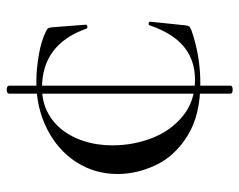

<svg xmlns="http://www.w3.org/2000/svg" viewBox="-91 -518 718 576"><g transform="rotate(-90 268.0 -230.0)"><path d="M287 -569Q292 -569 295.5 -567Q299 -565 299 -561V102Q299 109 287 109Q275 109 275 102V-561Q275 -565 278.5 -567Q282 -569 287 -569ZM462 -451Q469 -448 471 -445Q473 -442 474 -434L482 -331Q482 -328 476.5 -327Q471 -326 470 -330Q423 -463 292 -463Q241 -463 202 -436Q163 -409 141.5 -360.5Q120 -312 120 -251Q120 -189 142 -132.5Q164 -76 208.5 -40Q253 -4 317 -4Q375 -4 415.5 -37Q456 -70 480 -140Q481 -144 486 -143Q491 -142 491 -139L480 -33Q479 -25 477 -22Q475 -19 466 -15Q389 12 306 12Q211 12 149.5 -26Q88 -64 61 -121Q34 -178 34 -236Q34 -305 70 -360.5Q106 -416 169.5 -448Q233 -480 310 -480Q348 -480 391.5 -472.5Q435 -465 462 -451Z"/></g></svg>

Font: Cormorant Unicase Medium
Style: Regular
Weight: 500
Designer: Christian Thalmann (Catharsis Fonts)
Foundry: Catharsis Fonts
Version: Version 4.000